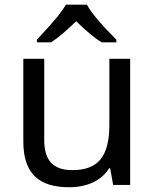

<svg xmlns="http://www.w3.org/2000/svg" viewBox="-20 -786 658 816"><path d="M136.7 -606H196.8C225.6 -624 261.2 -654.3 303.7 -695.8C347.2 -653.3 383.3 -623 412.6 -606H474.6V-617.2C408.2 -683.6 366.7 -733.4 349.6 -766.1H259.8C252 -752 239.7 -734.9 223.1 -713.9C206.1 -692.9 177.2 -660.6 136.7 -617.2ZM79.1 -536.1V-185.1C79.1 -48.8 145 9.8 273.9 9.8C351.6 9.8 412.1 -19.5 443.8 -70.8H448.2L460.9 0H533.2V-536.1H444.8V-256.8C444.8 -120.6 397 -63 287.1 -63C205.6 -63 168 -104.5 168 -190.9V-536.1Z"/></svg>

Font: Noto Reveo Sans
Style: Regular
Weight: 400
Designer: Monotype Design team
Foundry: Monotype Imaging Inc.
Version: Version 1.04